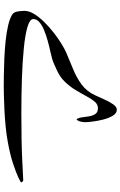

<svg xmlns="http://www.w3.org/2000/svg" viewBox="183 -682 681 1088"><g transform="rotate(90 524.0 -138.5)"><path d="M1013.7 83Q1013.7 85.4 985.4 98.9Q957 112.3 906.2 128.9Q855.5 145.5 788.6 157.7Q744.6 166 695.8 170.7Q647 175.3 601.8 177.5Q556.6 179.7 522.5 180.4Q488.3 181.2 473.1 181.2Q448.7 181.2 406.2 180.7Q363.8 180.2 313.2 178Q262.7 175.8 212.9 170.7Q163.1 165.5 122.8 156Q82.5 146.5 61 131.8Q48.3 122.6 45.2 100.3Q42 78.1 42 64Q42 38.1 59.3 9.5Q76.7 -19 104.7 -47.6Q132.8 -76.2 165 -101.3Q197.3 -126.5 227.8 -145.3Q258.3 -164.1 279.8 -173.3Q324.7 -192.9 371.8 -211.7Q418.9 -230.5 458.7 -259.5Q498.5 -288.6 521 -337.9Q530.3 -357.9 543 -386.7Q555.7 -415.5 570.8 -437.5Q585.9 -459.5 602.1 -459.5Q622.1 -459.5 635.7 -437.5Q649.4 -415.5 657.5 -384.3Q665.5 -353 669.2 -323.5Q672.9 -293.9 672.9 -278.3Q672.9 -267.6 669.2 -252.9Q665.5 -238.3 657.2 -231Q648.4 -239.7 645.8 -259.5Q643.1 -279.3 639.9 -300.8Q636.7 -322.3 626.7 -337.4Q616.7 -352.5 593.3 -352.5Q572.3 -352.5 556.6 -334.2Q541 -315.9 525.6 -287.1Q510.3 -258.3 490.7 -225.8Q471.2 -193.4 443.4 -164.6Q415.5 -135.7 374 -117.7Q358.9 -111.3 343.8 -104.2Q328.6 -97.2 313 -92.8Q298.3 -88.4 271.2 -82.5Q244.1 -76.7 212.9 -68.1Q181.6 -59.6 153.3 -48.1Q125 -36.6 106.7 -21.2Q88.4 -5.9 88.4 14.2Q88.4 33.7 133.3 46.9Q178.2 60.1 254.9 67.6Q331.5 75.2 427 78.4Q522.5 81.5 623.5 81.5Q794.4 81.5 892.8 76.2Q991.2 70.8 1002 70.8Q1005.9 70.8 1009.8 74.7Q1013.7 78.6 1013.7 83Z"/></g></svg>

Font: Scheherazade New Rohingya
Style: Regular
Weight: 400
Designer: SIL International
Foundry: SIL International
Version: Version 3.000 ; LngRng